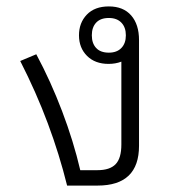

<svg xmlns="http://www.w3.org/2000/svg" viewBox="-20 -578 542 598"><path d="M413 -124Q413 0 284 0H189Q165 -97 129 -193.5Q93 -290 43 -388L93 -409Q138 -325 173.5 -231.5Q209 -138 230 -48H284Q322 -48 340 -66.5Q358 -85 358 -128V-386Q340 -379 318 -379Q276 -379 251 -404Q226 -429 226 -468Q226 -507 250.5 -532.5Q275 -558 319 -558Q364 -558 388.5 -530Q413 -502 413 -453ZM319 -414Q344 -414 358 -428.5Q372 -443 372 -468Q372 -493 358 -507.5Q344 -522 319 -522Q293 -522 279.5 -507.5Q266 -493 266 -468Q266 -443 279.5 -428.5Q293 -414 319 -414Z"/></svg>

Font: Noto Sans Thai Looped Light
Style: Regular
Weight: 300
Designer: Sasikarn Vongin, Ben Mitchell
Foundry: The Fontpad Ltd
Version: Version 1.001; ttfautohint (v1.8.4.7-5d5b)